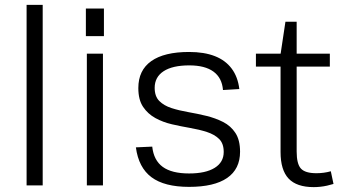

<svg xmlns="http://www.w3.org/2000/svg" viewBox="-20 -760 1407 787"><path d="M155 -740V0H89V-740Z M402 -540V0H336V-540ZM406 -725V-612H332V-725Z M755 6Q654 6 601 -33.5Q548 -73 537 -156L604 -159Q610 -103 647 -76Q684 -49 755 -49Q823 -49 860 -72Q897 -95 897 -137Q897 -172 878 -190.5Q859 -209 828 -219Q797 -229 759.5 -235.5Q722 -242 685 -250.5Q648 -259 617 -276Q586 -293 566.5 -322Q547 -351 547 -399Q547 -472 600 -509.5Q653 -547 755 -547Q817 -547 860.5 -530Q904 -513 929.5 -479Q955 -445 961 -395L894 -391Q890 -441 855 -466.5Q820 -492 756 -492Q687 -492 650.5 -468Q614 -444 614 -400Q614 -365 633 -346Q652 -327 683 -317Q714 -307 751.5 -300.5Q789 -294 826 -285Q863 -276 894.5 -260Q926 -244 945 -215Q964 -186 964 -138Q964 -67 911 -30.5Q858 6 755 6Z M1266 7Q1196 7 1163 -28Q1130 -63 1130 -137V-538L1150 -671H1196V-139Q1196 -88 1213.5 -69Q1231 -50 1277 -50Q1292 -50 1307 -52Q1322 -54 1336 -58L1347 -6Q1334 -2 1320.5 1Q1307 4 1293 5.5Q1279 7 1266 7ZM1029 -540H1332V-487H1029Z"/></svg>

Font: Pathway Extreme 8pt Thin 12pt ExtraLight
Style: Regular
Weight: 250
Version: Version 1.001;gftools[0.9.26]